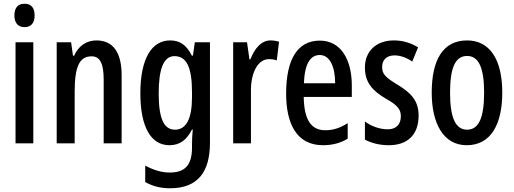

<svg xmlns="http://www.w3.org/2000/svg" viewBox="-20 -766 2745 1026"><path d="M111 -746C75 -746 57 -724 57 -683C57 -643 77 -621 111 -621C146 -621 165 -643 165 -683C165 -723 148 -746 111 -746ZM158 -540H63V0H158Z M495 -550C443 -550 399 -521 376 -468H370L360 -540H283V0H379V-274C379 -410 404 -465 470 -465C516 -465 534 -423 534 -341V0H630V-363C630 -488 583 -550 495 -550Z M889 -550C790 -550 730 -452 730 -267C730 -87 787 10 885 10C940 10 977 -17 1006 -74H1010C1007 -44 1006 -14 1006 8V23C1006 120 965 156 887 156C845 156 803 144 756 119V207C796 229 837 240 889 240C1038 240 1102 152 1102 -4V-540H1021L1011 -469H1005C976 -527 940 -550 889 -550ZM912 -466C977 -466 1006 -407 1006 -273V-247C1006 -131 975 -73 915 -73C856 -73 828 -132 828 -266C828 -397 854 -466 912 -466Z M1425 -550C1377 -550 1341 -508 1318 -449H1313L1300 -540H1226V0H1321V-280C1320 -379 1359 -450 1417 -450C1433 -450 1447 -448 1459 -443L1471 -543C1454 -548 1440 -550 1425 -550Z M1689 -549C1570 -549 1509 -449 1509 -266C1509 -105 1565 10 1706 10C1755 10 1799 -1 1838 -25V-108C1796 -81 1759 -70 1718 -70C1641 -70 1605 -128 1603 -248H1860V-309C1860 -447 1802 -549 1689 -549ZM1689 -472C1744 -472 1771 -406 1771 -321H1604C1608 -425 1638 -472 1689 -472Z M2217 -149C2217 -231 2172 -272 2105 -313C2041 -352 2022 -369 2022 -408C2022 -446 2046 -470 2088 -470C2121 -470 2154 -457 2183 -437L2214 -513C2175 -537 2133 -550 2085 -550C1991 -550 1930 -493 1930 -405C1930 -323 1973 -280 2040 -240C2103 -205 2122 -182 2122 -145C2122 -100 2096 -75 2052 -75C2007 -75 1961 -93 1930 -117V-20C1963 -2 2007 10 2058 10C2158 10 2217 -46 2217 -149Z M2664 -271C2664 -453 2594 -550 2476 -550C2346 -550 2287 -444 2287 -271C2287 -107 2349 10 2474 10C2607 10 2664 -108 2664 -271ZM2385 -270C2385 -402 2412 -467 2476 -467C2539 -467 2567 -402 2567 -271C2567 -138 2539 -73 2476 -73C2413 -73 2385 -140 2385 -270Z"/></svg>

Font: Noto Sans Armenian ExtraCondensed Medium
Style: Regular
Weight: 500
Width: 2
Designer: Monotype Design Team
Foundry: Monotype Imaging Inc.
Version: Version 2.008